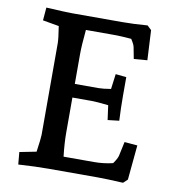

<svg xmlns="http://www.w3.org/2000/svg" viewBox="-80 -783 797 861"><g transform="rotate(10 318.0 -352.5)"><path d="M55 -51 131 -66Q140 -129 140 -144V-561Q140 -582 131 -638L57 -651L62 -710Q152 -705 178 -705H409Q460 -705 523 -710L542 -692L549 -556L488 -551L478 -603Q476 -615 461 -638Q415 -642 380 -642H254Q247 -569 247 -531V-395H355Q375 -395 411 -401L420 -470L469 -465V-381Q469 -324 472 -267L420 -261L411 -327Q357 -333 335 -333H247V-174Q247 -125 254 -65H393Q436 -65 478 -75Q495 -99 498 -112L512 -177L571 -172L556 -14L537 4Q461 0 423 0H199Q138 0 60 5Z"/></g></svg>

Font: Andada Pro SemiBold
Style: Regular
Weight: 600
Designer: Carolina Giovagnoli
Foundry: Huerta Tipografica
Version: Version 3.005